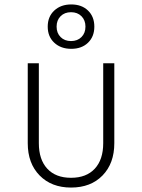

<svg xmlns="http://www.w3.org/2000/svg" viewBox="-20 -835 640 865"><path d="M300 10Q212 10 158.5 -44.5Q105 -99 105 -190V-550H155V-190Q155 -116 193 -75Q231 -34 300 -34Q369 -34 407 -75Q445 -116 445 -190V-550H495V-190Q495 -99 442 -44.5Q389 10 300 10ZM301 -615Q254 -615 224.5 -642.5Q195 -670 195 -715Q195 -760 224.5 -787.5Q254 -815 301 -815Q348 -815 376.5 -787.5Q405 -760 405 -715Q405 -670 376.5 -642.5Q348 -615 301 -615ZM300 -650Q329 -650 347 -668Q365 -686 365 -715Q365 -744 347 -762Q329 -780 300 -780Q271 -780 253 -762Q235 -744 235 -715Q235 -686 253 -668Q271 -650 300 -650Z"/></svg>

Font: Tiny Thin
Style: Regular
Weight: 100
Monospace: yes
Designer: Philipp Nurullin, Konstantin Bulenkov
Foundry: JetBrains
Version: Version 2.251; ttfautohint (v1.8.4.7-5d5b)